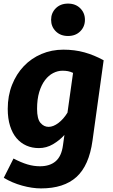

<svg xmlns="http://www.w3.org/2000/svg" viewBox="-20 -825 628 1067"><path d="M338 -75Q311 -45 274.5 -23.5Q238 -2 196 -2Q158 -2 126.5 -16Q95 -30 72 -57Q49 -84 36 -125Q23 -166 23 -220Q23 -293 47 -353.5Q71 -414 112.5 -457.5Q154 -501 210.5 -525Q267 -549 332 -549Q395 -549 449 -534Q503 -519 556 -490L494 -43Q475 95 405 158.5Q335 222 208 222Q159 222 103 206.5Q47 191 1 163L55 56Q97 78 132 88.5Q167 99 202 99Q257 99 289.5 71Q322 43 330 -18ZM250 -120Q276 -120 304.5 -141.5Q333 -163 355 -199L386 -420Q371 -427 357.5 -429.5Q344 -432 327 -432Q301 -432 275.5 -419Q250 -406 230 -379.5Q210 -353 198 -313.5Q186 -274 186 -220Q186 -164 205 -142Q224 -120 250 -120ZM358 -625Q316 -625 290 -651Q264 -677 264 -715Q264 -753 290 -779Q316 -805 358 -805Q400 -805 426 -779Q452 -753 452 -715Q452 -677 426 -651Q400 -625 358 -625Z"/></svg>

Font: Szlgxwxxxixliatcpuztgldltzi
Style: Regular
Weight: 700
Italic angle: -8°
Designer: Carrois Corporate & Edenspiekermann
Foundry: Carrois Corporate GbR & Edenspiekermann AG
Version: Version 2.001